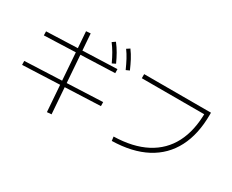

<svg xmlns="http://www.w3.org/2000/svg" viewBox="-129 -1319 2259 1872"><g transform="rotate(30 1000.0 -383.0)"><path d="M497 89 433 -785 483 -789 547 85ZM57 -189 56 -233 923 -270 924 -225ZM97 -544 96 -589 883 -618 884 -573ZM807 -638Q781 -694 756 -737Q731 -780 702 -818L737 -842Q770 -799 795.5 -754.5Q821 -710 845 -657ZM957 -650Q932 -706 908.5 -750Q885 -794 857 -832L892 -855Q924 -812 948 -766Q972 -720 995 -667Z M1179 -30Q1394 -35 1540.5 -112Q1687 -189 1761.5 -333Q1836 -477 1836 -684L1860 -660H1133V-706H1885V-684Q1885 -464 1804.5 -309Q1724 -154 1568 -71.5Q1412 11 1185 16Z"/></g></svg>

Font: M PLUS 1 Light
Style: Regular
Weight: 300
Designer: Coji Morishita
Foundry: UNDERFOREST DESIGN
Version: Version 1.001